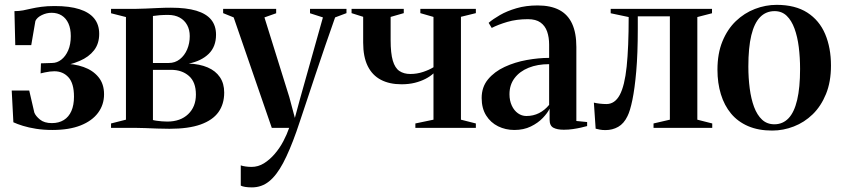

<svg xmlns="http://www.w3.org/2000/svg" viewBox="-20 -540 3551 811"><path d="M201 9Q164 9 132.5 4Q101 -1 76.8 -8.5Q52.5 -16 36.5 -23.5L29.5 -157.5H103.5L125 -64.5Q130.5 -50 148.8 -35Q167 -20 199 -20Q228.5 -20 249.5 -33Q270.5 -46 281.5 -71Q292.5 -96 292.5 -131.5Q292.5 -188 269.2 -213.5Q246 -239 209.5 -239Q201.5 -239 190.8 -237.8Q180 -236.5 169.5 -234.2Q159 -232 151.5 -230L153 -272.5L200 -274Q221 -274 239 -288Q257 -302 268 -327.2Q279 -352.5 279 -387.5Q279 -419 269 -441Q259 -463 240.8 -474.5Q222.5 -486 198 -486Q176.5 -486 156.5 -476.2Q136.5 -466.5 129.5 -451.5L112 -349.5H44.5L41 -493Q60.5 -493 77.5 -496.2Q94.5 -499.5 112.8 -503.8Q131 -508 154.8 -511.2Q178.5 -514.5 211 -514.5Q274 -514.5 315.5 -501.2Q357 -488 378 -462Q399 -436 399 -397Q399 -355.5 377.2 -327.5Q355.5 -299.5 316.8 -282.8Q278 -266 228 -258.5L244.5 -271Q293 -271 332.8 -257Q372.5 -243 396 -214.2Q419.5 -185.5 419.5 -142Q419.5 -97.5 394.2 -63.5Q369 -29.5 320.5 -10.2Q272 9 201 9Z M696 4Q671 4 644.2 3Q617.5 2 592.5 1Q567.5 0 548.5 0H449V-18.5L512 -34.5V-468L449 -484V-502.5H550Q570 -502.5 595.5 -503.8Q621 -505 648.5 -506.2Q676 -507.5 702 -507.5Q767 -507.5 809.2 -494.8Q851.5 -482 872 -456.8Q892.5 -431.5 892.5 -393.5Q892.5 -343 861.8 -312.8Q831 -282.5 777.5 -271.5Q824 -269.5 857.2 -255.2Q890.5 -241 908.8 -214.2Q927 -187.5 927 -149Q927 -100.5 902.8 -66.5Q878.5 -32.5 827.5 -14.2Q776.5 4 696 4ZM686.5 -26.5Q742 -26.5 774.8 -57.8Q807.5 -89 807.5 -140.5Q807.5 -193.5 778 -219.2Q748.5 -245 703 -245H626V-33Q633 -31 642.8 -29.8Q652.5 -28.5 663.8 -27.5Q675 -26.5 686.5 -26.5ZM626 -274H693Q719.5 -274 739.5 -289.8Q759.5 -305.5 770.5 -331.2Q781.5 -357 781.5 -387.5Q781.5 -414 770.5 -434.2Q759.5 -454.5 739 -465.8Q718.5 -477 690 -477Q671.5 -477 655 -475.8Q638.5 -474.5 626 -472.5Z M1044 251.5Q1027.5 251.5 1015.5 249.5Q1003.5 247.5 997 244V158.5Q1005 161.5 1017.5 163.2Q1030 165 1042.5 165Q1070.5 165 1095 149.8Q1119.5 134.5 1140.5 110Q1161.5 85.5 1176.8 56.5Q1192 27.5 1201.5 0H1128L967 -466.5L922.5 -484.5V-502.5H1146.5V-484L1097 -466.5L1202 -130L1225.5 -42L1248 -125L1344 -466.5L1289.5 -484V-502.5H1443.5V-484.5L1395.5 -466.5Q1375.5 -410 1354 -347.5Q1332.5 -285 1312.5 -224.8Q1292.5 -164.5 1275.5 -113.5Q1258.5 -62.5 1247 -28.2Q1235.5 6 1232 16Q1203.5 96.5 1175.8 148.8Q1148 201 1116.5 226.2Q1085 251.5 1044 251.5Z M1734.5 0V-18.5L1811 -34.5V-230Q1797 -217 1777 -206.8Q1757 -196.5 1731.8 -190.2Q1706.5 -184 1676 -184Q1625 -184 1588.8 -203Q1552.5 -222 1533.2 -261Q1514 -300 1514 -360V-469L1465 -484.5V-502.5H1685.5V-484.5L1630 -468.5V-371Q1630 -315 1639.2 -283.8Q1648.5 -252.5 1667.2 -240Q1686 -227.5 1713 -227.5Q1741 -227.5 1767.2 -236.2Q1793.5 -245 1811 -256V-468.5L1755.5 -484.5V-502.5H1990V-484.5L1927 -469V-34.5L1990 -18.5V0Z M2152.5 9Q2115.5 9 2084 -6.5Q2052.5 -22 2033.5 -52.2Q2014.5 -82.5 2014.5 -126Q2014.5 -172.5 2041.5 -205Q2068.5 -237.5 2111.8 -257.5Q2155 -277.5 2204.8 -286.5Q2254.5 -295.5 2299.5 -295.5V-351.5Q2299.5 -382.5 2291 -406.8Q2282.5 -431 2263 -445Q2243.5 -459 2210 -459Q2162 -459 2123 -447.5Q2084 -436 2057 -422L2044 -443.5Q2062.5 -459.5 2092 -476.5Q2121.5 -493.5 2161.5 -505.2Q2201.5 -517 2251 -517Q2306 -517 2342.2 -498Q2378.5 -479 2396.5 -440Q2414.5 -401 2414.5 -341.5V-29L2460 -24.5V-7.5Q2449.5 -4.5 2434 -1Q2418.5 2.5 2400.2 5.2Q2382 8 2361.5 8Q2333.5 8 2317.5 -0.5Q2301.5 -9 2301.5 -34.5V-81Q2293 -63 2272.8 -41.8Q2252.5 -20.5 2222.2 -5.8Q2192 9 2152.5 9ZM2203.5 -50Q2232.5 -50 2256.8 -62.2Q2281 -74.5 2299.5 -97V-269Q2250.5 -269 2212.8 -253.8Q2175 -238.5 2153.5 -210Q2132 -181.5 2132 -142Q2132 -115 2141.8 -94Q2151.5 -73 2167.8 -61.5Q2184 -50 2203.5 -50Z M2537.5 9.5Q2524 9.5 2513.8 7.5Q2503.5 5.5 2496 3.5L2488.5 -106.5Q2498.5 -104 2513.5 -102.2Q2528.5 -100.5 2541.5 -100.5Q2577 -100.5 2597.8 -139Q2618.5 -177.5 2627 -258.8Q2635.5 -340 2635.5 -468L2559.5 -484V-502.5H2987.5V-484L2925.5 -468V-34.5L2988.5 -18.5V0H2740.5V-18.5L2809.5 -34.5V-471H2674V-417.5Q2674 -313.5 2667.5 -239.2Q2661 -165 2651.2 -118Q2641.5 -71 2630.5 -49.5Q2615.5 -18 2591.2 -4.2Q2567 9.5 2537.5 9.5Z M3010.5 -245.5Q3010.5 -314 3031.5 -365.2Q3052.5 -416.5 3088.2 -450.8Q3124 -485 3168.8 -502.2Q3213.5 -519.5 3260.5 -519.5Q3339 -519.5 3390 -486.8Q3441 -454 3465.5 -396Q3490 -338 3490 -263Q3490 -194.5 3469 -143Q3448 -91.5 3412.8 -57.2Q3377.5 -23 3333 -5.8Q3288.5 11.5 3241.5 11.5Q3183.5 11.5 3140 -7.2Q3096.5 -26 3068 -60.2Q3039.5 -94.5 3025 -141.8Q3010.5 -189 3010.5 -245.5ZM3251 -15Q3286.5 -15 3310.8 -40.5Q3335 -66 3347.2 -118Q3359.5 -170 3359.5 -248.5Q3359.5 -297 3354 -341Q3348.5 -385 3336 -419.2Q3323.5 -453.5 3303 -473.2Q3282.5 -493 3252 -493Q3215.5 -493 3190.8 -467.8Q3166 -442.5 3153.5 -390.8Q3141 -339 3141 -259Q3141 -210.5 3146.8 -166.5Q3152.5 -122.5 3165.2 -88.2Q3178 -54 3199 -34.5Q3220 -15 3251 -15Z"/></svg>

Font: Merriweather 144pt SemiBold
Style: Regular
Weight: 600
Version: Version 2.100